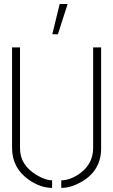

<svg xmlns="http://www.w3.org/2000/svg" viewBox="-20 -916 555 941"><path d="M236.3 -748 272.5 -896.5H311.5L263.7 -748ZM39.1 -188.5V-683.6H78.1V-188.5Q78.1 -105.5 162.1 -56.6Q204.1 -32.2 235.4 -32.2V4.9Q179.7 4.9 122.1 -34.2Q40 -91.8 39.1 -188.5ZM280.3 4.9V-32.2Q324.2 -32.2 372.1 -66.4Q435.5 -113.3 436.5 -188.5V-683.6H475.6V-188.5Q475.6 -79.1 377 -23.4Q326.2 4.9 280.3 4.9Z"/></svg>

Font: Post No Bills Colombo
Style: Light
Weight: 400
Designer: Kosala Senevirathne, Siva Puranthara, Lasantha Premarathna, Tharique Azeez
Foundry: Mooniak
Version: Version 1.220 ; ttfautohint (v1.5)